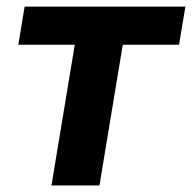

<svg xmlns="http://www.w3.org/2000/svg" viewBox="-20 -566 586 586"><path d="M137.1 0 208.2 -429.5H35.9L55.2 -545.9H545.8L526.5 -429.5H354.7L283.6 0Z"/></svg>

Font: Adwaita Sans
Style: Italic
Weight: 400
Italic angle: -9.39999°
Designer: Rasmus Andersson
Foundry: rsms
Version: Version 4.001;git-9221beed3